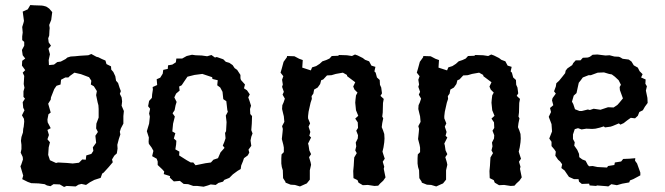

<svg xmlns="http://www.w3.org/2000/svg" viewBox="-20 -726 2634 761"><path d="M244 11 234 15 217 5 192 4 180 12 166 9 157 4 133 1 104 0 90 -5 76 -12 68 -16 72 -30 61 -67 64 -73 71 -94 70 -104 62 -121 65 -135V-152L63 -168L65 -183L71 -201L72 -215L74 -224L76 -244L75 -255L67 -269L77 -289L72 -299L70 -321L79 -335L73 -342V-364L77 -378L74 -393L76 -425L70 -438L80 -448L67 -466L68 -485L80 -494L70 -507L67 -528L76 -545V-560L68 -567V-582L70 -597L68 -619L73 -635L75 -643L70 -680L90 -689L100 -706L115 -705L145 -704L152 -703L163 -700L175 -692L187 -678L183 -647L175 -627L177 -615L176 -605L175 -585L171 -574L173 -558L182 -545L172 -533L178 -511L173 -488L174 -468L194 -470L207 -480L221 -482L240 -492L247 -498L260 -502L277 -503L297 -505L330 -507L342 -512L362 -501L370 -499L384 -492L398 -486L402 -472L420 -463L421 -450L429 -441L437 -424L440 -406L448 -397L454 -378L459 -365L455 -354L462 -340L464 -324L462 -307L471 -286L469 -266V-236L459 -217L455 -204L457 -193L451 -175L445 -152L446 -137L443 -118L433 -109L424 -94L427 -83L411 -64L391 -42L385 -38L379 -21L354 -13L337 -4L321 7L303 3L291 6L280 13ZM268 -78 293 -81 306 -94 320 -93 322 -110 342 -116 350 -128 348 -142 361 -160 358 -188 368 -203 361 -217 362 -236 371 -260V-294L370 -309L367 -320L361 -349L364 -365L352 -384L340 -391L342 -406L333 -420L301 -432L275 -438L257 -425L251 -419H239L222 -410L220 -391L204 -386L195 -373L182 -340L181 -331L171 -315L181 -280L172 -273L168 -252L169 -241L181 -218L168 -211L174 -191L168 -174L178 -162L173 -142L171 -112L178 -91L202 -80L210 -82L247 -80Z M787 14 762 11H746L726 4L708 3L693 -9L669 -7L653 -22L654 -28L629 -36L631 -46L623 -55L605 -72V-86L601 -97L583 -107L588 -128L581 -141L570 -156L569 -164L570 -181L562 -206L571 -236L574 -264L571 -276L575 -295L567 -305L571 -326L582 -338L583 -352L586 -371L585 -381L603 -389L601 -412L615 -418L625 -434L627 -449L645 -453L646 -467L663 -470L677 -479L679 -494H702L720 -504L741 -509L755 -507L780 -506L801 -503L818 -508L832 -498L839 -500L865 -491L875 -481L889 -477L902 -468L910 -456L920 -449L933 -429V-416L935 -409L951 -391L947 -376L959 -368L970 -352L964 -340L969 -326L975 -307L971 -294L972 -274L979 -266L978 -236L976 -210L981 -197L976 -184L973 -169L976 -148L965 -133L968 -121L962 -110L947 -99L943 -87L936 -70L934 -56L922 -49L903 -35L889 -21L869 -13L864 -6L846 -1L835 7L815 5L804 9ZM755 -71 794 -79 816 -82 826 -93 844 -99 854 -122 870 -140 863 -149 869 -163 874 -178 872 -199 876 -206 878 -242 875 -268 883 -283 881 -290 877 -325 865 -333 862 -362 853 -379 841 -388 843 -408 822 -413 821 -420 782 -433 751 -429 723 -422 710 -403 700 -388 690 -383 692 -367 678 -355 671 -340 680 -322 676 -309 672 -289 664 -277 673 -264 666 -236 663 -205 675 -198 669 -177 679 -168 678 -153 675 -134 691 -125 690 -110 720 -91 736 -82H746Z M1104 -481 1117 -499 1118 -504 1147 -503 1166 -493 1180 -488 1178 -458 1212 -447 1217 -459 1233 -464 1247 -473 1258 -483 1273 -488 1286 -494 1295 -504 1320 -505 1324 -508 1355 -507 1375 -504 1387 -510 1398 -506 1418 -496 1427 -489 1443 -483 1452 -466 1468 -461 1464 -443 1469 -438 1474 -419 1485 -409 1486 -390 1491 -379 1494 -356 1488 -346 1501 -334 1498 -318 1497 -280 1495 -264 1499 -257 1495 -238 1493 -222 1498 -210 1503 -195 1504 -177 1503 -162 1500 -142 1496 -125 1500 -112 1505 -97 1497 -85 1503 -65 1501 -57 1508 -23 1499 -10 1487 1 1479 10 1464 11 1438 7 1418 8 1401 -2 1397 -12 1381 -20 1380 -48 1382 -69 1383 -87 1384 -102 1394 -119 1388 -130 1392 -146 1390 -161 1398 -177 1399 -190 1392 -208 1399 -219 1398 -241 1388 -256 1400 -267 1391 -289 1388 -319 1389 -331 1391 -348 1397 -359 1385 -371 1380 -383 1388 -400 1356 -424 1355 -429 1339 -438 1311 -433 1294 -428 1276 -427 1261 -411 1253 -408 1249 -393 1239 -379 1225 -371 1222 -355 1215 -345 1216 -334 1211 -319 1203 -283 1201 -266V-257L1209 -237L1203 -224L1210 -203L1206 -188L1213 -181L1201 -157L1203 -150L1206 -130L1213 -115L1205 -103L1211 -83L1213 -73L1208 -51V-20V-14L1196 1L1189 4L1169 13L1149 7L1132 6L1112 -2L1111 -6L1102 -20L1101 -51L1097 -64L1095 -78V-99L1096 -114L1105 -123V-141L1103 -152L1097 -175L1098 -184L1100 -203L1101 -215L1098 -226L1107 -243L1105 -265L1102 -277L1098 -294L1099 -309L1104 -320L1109 -335L1100 -351L1105 -362L1098 -382L1101 -391L1098 -410L1103 -424L1092 -438L1097 -455Z M1644 -481 1657 -499 1658 -504 1687 -503 1706 -493 1720 -488 1718 -458 1752 -447 1757 -459 1773 -464 1787 -473 1798 -483 1813 -488 1826 -494 1835 -504 1860 -505 1864 -508 1895 -507 1915 -504 1927 -510 1938 -506 1958 -496 1967 -489 1983 -483 1992 -466 2008 -461 2004 -443 2009 -438 2014 -419 2025 -409 2026 -390 2031 -379 2034 -356 2028 -346 2041 -334 2038 -318 2037 -280 2035 -264 2039 -257 2035 -238 2033 -222 2038 -210 2043 -195 2044 -177 2043 -162 2040 -142 2036 -125 2040 -112 2045 -97 2037 -85 2043 -65 2041 -57 2048 -23 2039 -10 2027 1 2019 10 2004 11 1978 7 1958 8 1941 -2 1937 -12 1921 -20 1920 -48 1922 -69 1923 -87 1924 -102 1934 -119 1928 -130 1932 -146 1930 -161 1938 -177 1939 -190 1932 -208 1939 -219 1938 -241 1928 -256 1940 -267 1931 -289 1928 -319 1929 -331 1931 -348 1937 -359 1925 -371 1920 -383 1928 -400 1896 -424 1895 -429 1879 -438 1851 -433 1834 -428 1816 -427 1801 -411 1793 -408 1789 -393 1779 -379 1765 -371 1762 -355 1755 -345 1756 -334 1751 -319 1743 -283 1741 -266V-257L1749 -237L1743 -224L1750 -203L1746 -188L1753 -181L1741 -157L1743 -150L1746 -130L1753 -115L1745 -103L1751 -83L1753 -73L1748 -51V-20V-14L1736 1L1729 4L1709 13L1689 7L1672 6L1652 -2L1651 -6L1642 -20L1641 -51L1637 -64L1635 -78V-99L1636 -114L1645 -123V-141L1643 -152L1637 -175L1638 -184L1640 -203L1641 -215L1638 -226L1647 -243L1645 -265L1642 -277L1638 -294L1639 -309L1644 -320L1649 -335L1640 -351L1645 -362L1638 -382L1641 -391L1638 -410L1643 -424L1632 -438L1637 -455Z M2317 9 2315 2 2286 3 2275 -6 2273 -16H2255L2235 -25L2224 -41L2218 -50L2205 -60L2208 -75L2200 -86L2192 -93L2181 -109L2183 -125L2177 -134L2166 -147V-164L2157 -177L2168 -205L2166 -234L2155 -263L2164 -282L2160 -298L2173 -309L2168 -328L2170 -337L2183 -355L2176 -364L2183 -383L2185 -396L2196 -406L2209 -422L2220 -436L2222 -446L2229 -455L2248 -468L2252 -476L2262 -487H2281L2290 -497L2310 -498L2318 -501L2329 -509L2348 -510L2380 -506L2396 -507L2415 -502L2433 -501L2438 -499L2448 -493L2472 -490L2483 -482L2492 -467L2508 -458L2515 -444L2527 -432L2521 -419L2539 -411L2538 -394L2544 -384L2540 -367L2546 -338L2547 -318L2536 -303L2528 -289L2514 -282L2508 -267L2497 -257L2480 -259L2466 -249L2452 -238L2439 -232L2433 -237L2409 -227L2400 -224L2378 -221L2373 -225L2357 -220L2340 -216L2327 -215L2304 -216L2285 -213L2271 -218L2258 -214L2251 -193V-175L2258 -162L2256 -149L2268 -132L2275 -116L2276 -103L2288 -94L2301 -89L2310 -72L2315 -67L2329 -68L2348 -64L2386 -62L2390 -68L2415 -72L2417 -82L2442 -86L2450 -96L2475 -97L2498 -99L2497 -89L2505 -78L2518 -42V-31L2490 -16L2477 -11L2474 -3L2446 2L2425 8L2403 4L2391 13L2384 12L2346 9L2343 11ZM2277 -286H2286L2310 -292L2318 -290L2333 -295L2360 -291L2375 -296L2390 -301L2412 -300L2427 -310L2435 -319L2449 -336L2437 -369L2436 -381L2441 -390L2432 -408L2417 -422L2405 -431L2394 -433L2374 -439L2349 -438L2322 -428H2313L2290 -419L2282 -408L2274 -398L2270 -380L2265 -357L2254 -347L2247 -323L2252 -314L2259 -293Z"/></svg>

Font: Winky Rough
Style: Regular
Weight: 400
Designer: Simon Atzbach
Foundry: typofactur
Version: Version 1.206